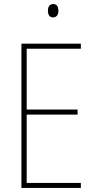

<svg xmlns="http://www.w3.org/2000/svg" viewBox="-20 -930 472 950"><path d="M243 -910C223 -910 217 -893 217 -877C217 -859 224 -844 242 -844C261 -844 269 -858 269 -877C269 -893 264 -910 243 -910ZM380 0V-25H112V-363H364V-388H112V-689H380V-714H86V0Z"/></svg>

Font: Noto Sans Arabic UI Cn Th
Style: Regular
Weight: 100
Width: 3
Designer: Monotype Design Team, Nadine Chahine and Nizar Qandah
Foundry: Monotype Imaging Inc.
Version: Version 2.010